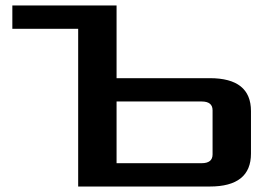

<svg xmlns="http://www.w3.org/2000/svg" viewBox="-20 -680 990 700"><path d="M25 -575V-660H405V-395H745Q895 -395 895 -275V-120Q895 0 745 0H265V-575ZM405 -85H715Q755 -85 755 -117V-278Q755 -310 715 -310H405Z"/></svg>

Font: Xolonium
Style: Regular
Weight: 400
Designer: Severin Meyer
Version: Version 4.2